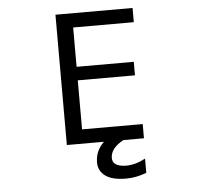

<svg xmlns="http://www.w3.org/2000/svg" viewBox="-61 -795 1122 1078"><g transform="rotate(-5 500.0 -256.5)"><path d="M606.4 218.8Q528.3 218.8 489.7 190.4Q451.2 162.1 451.2 115.2Q451.2 48.8 500 2H291V-732.4H725.6V-652.3H383.8V-430.7H706.1V-354.5H383.8V-78.1H725.6V2H609.4Q536.1 42 536.1 96.7Q536.1 145.5 613.3 146.5Q666 146.5 721.7 116.2V196.3Q664.1 218.8 606.4 218.8Z"/></g></svg>

Font: GenEi Gothic M Regular
Style: Regular
Weight: 400
Designer: o_tamon (Modified); [Source Han Sans]
Ryoko NISHIZUKA  (kana & ideographs); Paul D. Hunt (Latin, Greek & Cyrillic); Wenl
Version: Version 1.1a;Original Version 1.004